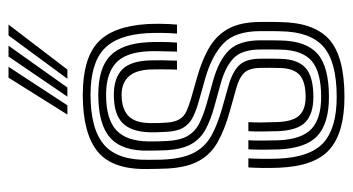

<svg xmlns="http://www.w3.org/2000/svg" viewBox="-210 -614 833 453"><g transform="rotate(-90 206.5 -387.5)"><path d="M204.2 8.7Q120.5 8.7 80.6 -26.3Q40.7 -61.3 37.3 -145.4Q36.5 -164.8 36.7 -183.5Q36.9 -202.2 38 -218H59.4Q58.4 -204.3 58.3 -184Q58.2 -163.7 58.8 -146.4Q62 -71.7 96.5 -40.6Q131.1 -9.6 204.2 -9.6Q286.9 -9.6 322.6 -40.7Q358.3 -71.8 359.2 -142.5Q359.6 -152.4 359.6 -159.3Q359.7 -166.2 359.6 -172.9Q359.6 -179.7 359.6 -189.1Q359.6 -249.5 330.2 -277.2Q300.8 -304.9 246.5 -320.2L193.8 -335Q172 -341.2 156.4 -349Q140.8 -356.8 132.1 -371Q123.4 -385.3 122 -410.5Q121.5 -421.8 121.1 -431.2Q120.6 -440.7 121 -452.1Q122.4 -495.1 143.1 -515.2Q163.8 -535.4 209.3 -535.4Q248.9 -535.4 269 -515.7Q289 -496 290.5 -450.9Q290.9 -440.4 290.8 -424.2Q290.7 -407.9 289.9 -386.4H268.7Q269.4 -405 269.4 -424.1Q269.5 -443.1 269.1 -449.8Q267.3 -485.2 251.7 -501.1Q236.2 -517.1 209.3 -517.1Q177.4 -517.1 160.4 -501.9Q143.5 -486.8 142.7 -452Q142.3 -440.1 142.6 -431.1Q142.8 -422.2 143.7 -410.6Q145.2 -391.1 151.6 -380.6Q158 -370.1 170 -364.4Q182 -358.7 199.7 -353.5L251.6 -338.7Q294.1 -326.6 322.9 -309Q351.8 -291.3 366.5 -262.8Q381.2 -234.2 381.2 -189.1Q381.2 -179.3 381.3 -172.5Q381.4 -165.6 381.3 -158.8Q381.2 -152.1 380.9 -142.4Q379.8 -62.7 339.6 -27Q299.3 8.7 204.2 8.7ZM204.2 -27.9Q142.1 -27.9 112.6 -55Q83.1 -82.1 80.4 -147.3Q79.8 -163.5 79.8 -183.8Q79.8 -204.1 80.7 -218H102.1Q101.2 -204.2 101.4 -184Q101.5 -163.8 101.9 -148.2Q104.2 -92.4 128.6 -69.4Q153 -46.3 204.2 -46.3Q262.9 -46.3 289 -68.5Q315.1 -90.8 316 -142.9Q316.3 -155.6 316.3 -165.9Q316.2 -176.3 316.2 -189.1Q316.2 -233.7 295.4 -253.2Q274.6 -272.6 236.1 -283.2L182.2 -298.1Q149.8 -307 127.6 -319Q105.3 -331.1 93.2 -352.3Q81.1 -373.6 78.6 -409.8Q77.9 -421.7 77.9 -432.2Q77.8 -442.8 77.6 -452.3Q76 -515.2 107.6 -543.7Q139.2 -572.1 209.3 -572.1Q272.2 -572.1 301.2 -544.1Q330.3 -516.1 333.4 -454.5Q334.1 -444 334 -424.1Q333.9 -404.2 332.5 -386.4H311.2Q311.8 -404.1 312.1 -424.1Q312.5 -444.1 312.1 -451.5Q310.1 -506.7 284.8 -530.2Q259.5 -553.7 209.3 -553.7Q152.4 -553.7 126.2 -529.9Q99.9 -506.1 99.3 -452.7Q99.1 -440.6 99.5 -430.8Q99.8 -421 100.3 -410.5Q101.8 -379.6 112 -361.8Q122.2 -344.1 141.2 -334.2Q160.3 -324.4 188 -316.5L241.2 -301.6Q291 -287.9 314.5 -263.6Q337.9 -239.3 337.9 -189.1Q337.9 -178.3 337.9 -167.4Q338 -156.4 337.5 -142.7Q336.6 -81.6 305.9 -54.7Q275.3 -27.9 204.2 -27.9ZM204.2 -64.6Q164.5 -64.6 144.8 -83.4Q125.2 -102.2 123.5 -149Q123 -163.7 122.8 -183.4Q122.5 -203.1 123.5 -218H144.8Q143.9 -203.4 144.1 -186.8Q144.3 -170.3 145 -149.7Q146.3 -113.3 160.4 -98.1Q174.6 -82.9 204.2 -82.9Q239.8 -82.9 255.8 -96.8Q271.7 -110.6 272.5 -143.1Q273 -157.2 273 -166.7Q273 -176.2 272.8 -189.1Q272.5 -215.6 261.4 -227.6Q250.2 -239.5 225.8 -246.3L170.4 -261.8Q126.9 -274 97.6 -290.5Q68.4 -307 53.1 -335.2Q37.7 -363.3 35.3 -410.2Q34.7 -423.6 34.6 -433.1Q34.4 -442.6 34.3 -453.2Q31.9 -537.7 74.9 -573.2Q118 -608.7 209.3 -608.7Q294 -608.7 332.6 -573.4Q371.2 -538.1 376.2 -456.6Q377 -444.6 376.8 -424.8Q376.6 -405 375 -386.4H353.7Q355.3 -404.8 355.4 -424.6Q355.4 -444.5 354.8 -455.5Q351 -527.4 317 -558.9Q283.1 -590.4 209.3 -590.4Q128 -590.4 91 -558Q54 -525.7 56 -452.4Q56.1 -442.5 56.1 -432.7Q56.1 -422.9 57 -410.3Q60.2 -367.6 74.4 -343.1Q88.5 -318.6 114 -304.7Q139.4 -290.8 176.3 -280.3L231 -264.8Q264.3 -255.4 279.4 -239.3Q294.5 -223.2 294.5 -189.1Q294.5 -179.7 294.6 -173Q294.6 -166.3 294.6 -159.5Q294.5 -152.7 294.2 -142.7Q293.4 -101.7 272.9 -83.2Q252.3 -64.6 204.2 -64.6ZM162.7 -645 249.8 -783.9H275.4L184.5 -645ZM247.1 -645 349.4 -783.9H375L268.9 -645ZM205 -645 299.6 -783.9H325.2L226.5 -645Z"/></g></svg>

Font: Big Shoulders Inline Text Thin
Style: Regular
Weight: 100
Designer: Patric King
Foundry: XO Type Co
Version: Version 2.002